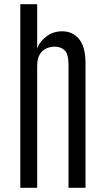

<svg xmlns="http://www.w3.org/2000/svg" viewBox="-20 -890 496 910"><path d="M76.2 0V-870.1H156.2V-659.2Q166 -690.9 198.7 -716.3Q231.4 -741.7 274.9 -741.7Q324.2 -741.7 354.7 -704.8Q385.3 -668 385.3 -589.4V0H304.7V-583.5Q304.7 -634.3 286.4 -651.6Q268.1 -668.9 239.3 -668.9Q219.2 -668.9 200 -660.6Q180.7 -652.3 168.5 -632.1Q156.2 -611.8 156.2 -576.7V0Z"/></svg>

Font: Antonio ExtraLight
Style: Regular
Weight: 250
Designer: Vernon Adams
Foundry: Vernon Adams
Version: Version 1.002